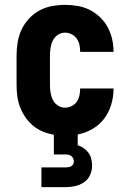

<svg xmlns="http://www.w3.org/2000/svg" viewBox="-20 -548 540 788"><path d="M150 220V139H250Q256 139 261.5 138Q267 137 272 134.5Q277 132 280 126.5Q283 121 283 116Q283 109 280.5 103Q278 97 273.5 93Q269 89 262.5 87.5Q256 86 250 86H201V5Q178 1 156 -8Q134 -17 116 -32Q98 -47 84.5 -66.5Q71 -86 62.5 -108Q54 -130 51 -153.5Q48 -177 48 -200V-320Q48 -347 52.5 -374.5Q57 -402 68.5 -426.5Q80 -451 99 -471.5Q118 -492 142 -505Q166 -518 193 -523Q220 -528 247 -528Q273 -528 299 -523.5Q325 -519 348 -507.5Q371 -496 390 -478Q409 -460 421.5 -437Q434 -414 440 -388.5Q446 -363 446 -337V-335H309V-336Q309 -350 306 -364Q303 -378 295 -389.5Q287 -401 274 -407.5Q261 -414 247 -414Q231 -414 217.5 -405Q204 -396 197 -382Q190 -368 187.5 -352Q185 -336 185 -320V-200Q185 -184 187.5 -168Q190 -152 197 -138Q204 -124 217.5 -115Q231 -106 247 -106Q261 -106 274 -112.5Q287 -119 295 -130.5Q303 -142 306 -156Q309 -170 309 -184V-185H446V-183Q446 -151 436.5 -119Q427 -87 407.5 -61Q388 -35 359 -18.5Q330 -2 299 4V48Q312 52 323.5 60Q335 68 343 79Q351 90 354.5 103.5Q358 117 358 131Q358 151 350 169.5Q342 188 325.5 199.5Q309 211 289.5 215.5Q270 220 250 220Z"/></svg>

Font: Iosevka Curly Heavy
Style: Regular
Weight: 900
Monospace: yes
Designer: Belleve Invis
Foundry: Belleve Invis
Version: Version 22.1.2; ttfautohint (v1.8.4)